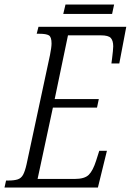

<svg xmlns="http://www.w3.org/2000/svg" viewBox="-39 -833 581 853"><path d="M-19 0 -12 -31H-2Q24 -31 39.5 -36Q55 -41 63.5 -56.5Q72 -72 79 -103L183 -588Q190 -623 190 -640Q190 -669 178 -676Q166 -683 136 -683H124L132 -714H522L491 -551H456Q457 -558 459 -574Q461 -590 462.5 -605Q464 -620 464 -627Q464 -652 453.5 -664Q443 -676 409 -676H263L204 -393H400L392 -355H196L128 -38H293Q337 -38 355.5 -56.5Q374 -75 388 -119L402 -163H436L396 0ZM242 -771 252 -813H468L459 -771Z"/></svg>

Font: Noto Serif ExtraCondensed Light
Style: Italic
Weight: 300
Width: 2
Italic angle: -12°
Designer: Monotype Design Team
Foundry: Monotype Imaging Inc.
Version: Version 2.014; ttfautohint (v1.8.4.7-5d5b)